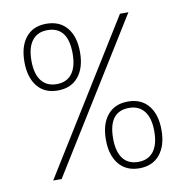

<svg xmlns="http://www.w3.org/2000/svg" viewBox="-83 -824 890 918"><g transform="rotate(-10 361.5 -365.0)"><path d="M598 -730 145 0H104L557 -730ZM67 -582Q67 -658 102 -701Q137 -744 201 -744Q266 -744 301.5 -701Q337 -658 337 -582Q337 -507 301.5 -463.5Q266 -420 201 -420Q137 -420 102 -463.5Q67 -507 67 -582ZM201 -451Q250 -451 275.5 -484.5Q301 -518 301 -582Q301 -713 201 -713Q153 -713 127 -679.5Q101 -646 101 -582Q101 -518 127 -484.5Q153 -451 201 -451ZM386 -148Q386 -224 421.5 -267Q457 -310 521 -310Q585 -310 620.5 -267Q656 -224 656 -148Q656 -73 620.5 -29.5Q585 14 521 14Q457 14 421.5 -29.5Q386 -73 386 -148ZM421 -148Q421 -84 446.5 -50.5Q472 -17 521 -17Q569 -17 595 -50.5Q621 -84 621 -148Q621 -212 595 -245.5Q569 -279 521 -279Q421 -279 421 -148Z"/></g></svg>

Font: Nacelle UltraLight
Style: Regular
Weight: 200
Designer: Sora Sagano
Foundry: Sora Sagano
Version: Version 1.000;FEAKit 1.0